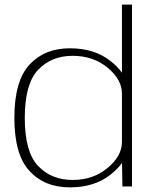

<svg xmlns="http://www.w3.org/2000/svg" viewBox="-20 -805 660 829"><path d="M508.5 0H550V-785H506.5V-121ZM281.5 4Q386.5 4 455.2 -49.5Q524 -103 524 -152L506.5 -192Q506.5 -131.5 444.5 -79.8Q382.5 -28 293.5 -28Q202 -28 144.5 -88.5Q87 -149 87 -296Q87 -443 144.5 -503.5Q202 -564 293.5 -564Q382.5 -564 444.5 -512.8Q506.5 -461.5 506.5 -401L524 -440.5Q524 -489.5 455.2 -543Q386.5 -596.5 281.5 -596.5Q172.5 -596.5 107.2 -525.8Q42 -455 42 -296Q42 -137.5 107.2 -66.8Q172.5 4 281.5 4Z"/></svg>

Font: Anybody SemiExpanded ExtraLight
Style: Regular
Weight: 250
Width: 6
Version: Version 1.113;gftools[0.9.25]